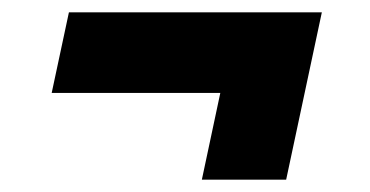

<svg xmlns="http://www.w3.org/2000/svg" viewBox="-20 -341 601 312"><path d="M308 -49 338 -190H64L92 -321H503L445 -49Z"/></svg>

Font: Saira SemiExpanded ExtraBold
Style: Italic
Weight: 800
Width: 6
Italic angle: -12°
Designer: Hector Gatti with collaboration of the Omnibus-Type team
Foundry: Omnibus-Type
Version: Version 1.101